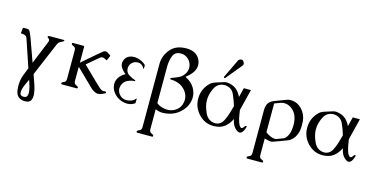

<svg xmlns="http://www.w3.org/2000/svg" viewBox="-93 -1239 3976 2023"><g transform="rotate(15 1895.0 -228.0)"><path d="M243.2 272.5Q148.9 272.5 137.2 179.7Q133.8 153.3 133.8 128.4Q133.8 65.9 154.8 11.7Q171.4 -31.2 188 -72.3L85.9 -375Q76.2 -402.3 41 -405.8L16.1 -407.7L21.5 -462.9Q21.5 -471.2 31.7 -471.2H70.3Q89.4 -471.2 101.1 -449.2Q111.3 -429.2 124.5 -394.5L215.8 -140.1L320.3 -396.5Q322.8 -402.3 322.8 -409.7Q322.8 -414.1 321.3 -418.5Q316.4 -430.2 306.2 -435.1Q298.3 -439.5 298.3 -444.8Q298.3 -445.8 299.3 -448.7Q302.7 -457.5 312.5 -457.5H472.2Q478.5 -457.5 478.5 -453.1Q478.5 -451.7 477.5 -448.7Q474.6 -442.4 461.4 -436Q447.8 -430.7 436 -422.9Q419.4 -412.6 412.1 -393.6L256.8 -26.9Q274.9 21.5 292.7 74.5Q310.5 127.4 315.4 171.4Q316.4 181.6 316.4 191.4Q316.4 222.2 305.2 243.7Q290 272.5 243.2 272.5ZM215.3 230.5H216.8Q249 230.5 255.9 205.1Q259.8 190.9 259.8 175.3Q259.8 161.1 256.8 146Q251 112.8 240 81.8Q229 50.8 227.5 42Q221.7 55.7 206.3 86.7Q190.9 117.7 181.6 148.9Q175.3 170.4 175.3 188.5Q175.3 197.3 176.8 205.1Q181.2 229.5 215.3 230.5Z M696.8 -69.3Q696.8 -38.6 720.5 -30Q744.1 -21.5 744.1 -9.8Q744.1 0 733.9 0H573.2Q563.5 0 563.5 -9.8Q563.5 -21.5 587.2 -30Q610.8 -38.6 610.8 -69.3V-382.3Q610.8 -413.1 587.2 -421.4Q563.5 -429.7 563.5 -441.9Q563.5 -451.7 573.2 -451.7H688.5Q696.8 -451.7 696.8 -445.8V-269.5L854.5 -405.8Q897 -442.4 905.8 -447.8Q918.5 -455.6 930.2 -455.6Q939 -455.6 946.3 -451.2L981.9 -429.7Q987.3 -425.8 987.3 -421.4Q987.3 -419.9 985.8 -416.5L963.4 -366.2L939.9 -378.4Q925.8 -385.7 912.1 -385.7Q898.4 -385.7 881.8 -370.6Q829.1 -324.7 760.3 -268.1L925.8 -106.9Q977.1 -56.6 992.2 -50.3Q1002.9 -44.9 1014.6 -44.9Q1019.5 -44.9 1024.4 -45.9Q1028.3 -46.9 1031.7 -46.9Q1041.5 -46.9 1044.4 -40Q1045.4 -37.6 1045.4 -35.2Q1045.4 -30.8 1040.5 -28.3L1010.3 -13.7Q984.9 -2.4 963.9 -2.4Q949.7 -2.4 937.5 -7.8Q906.7 -20.5 881.3 -45.4L700.7 -221.7L696.8 -218.3Z M1374.5 -58.1 1373 -9.3Q1336.9 18.1 1289.6 18.1H1286.6Q1237.3 17.1 1195.8 -6.3Q1158.2 -26.9 1133.1 -61.8Q1107.9 -96.7 1105 -137.7Q1104.5 -143.1 1104.5 -148.4Q1104.5 -188.5 1127 -220.7Q1152.3 -256.8 1192.9 -277.3Q1160.6 -300.8 1138.7 -336.4Q1126.5 -356.4 1126.5 -378.9Q1126.5 -396 1133.8 -414.6Q1158.2 -474.1 1234.9 -476.1Q1268.6 -476.1 1305.2 -461.4Q1341.8 -446.8 1364.7 -421.9V-384.8Q1364.7 -381.8 1361.8 -381.8Q1358.9 -381.8 1357.9 -384.8Q1333 -430.7 1288.1 -430.7Q1278.8 -430.7 1269 -428.7Q1239.3 -422.9 1219 -399.2Q1198.7 -375.5 1198.7 -345.2Q1198.7 -298.8 1235.1 -275.9Q1271.5 -252.9 1309.1 -241.2L1308.6 -231.9Q1265.6 -231 1226.6 -210.9Q1187.5 -190.9 1173.8 -147Q1168.9 -130.9 1168.9 -115.2Q1168.9 -84 1189.5 -56.6Q1219.7 -15.6 1272.9 -15.6Q1299.3 -15.6 1325.7 -25.9Q1352.1 -36.1 1368.2 -58.1Z M1831.1 -31.7Q1778.8 4.9 1700.2 13.2Q1687.5 14.6 1676.3 14.6Q1631.3 14.6 1595.7 -2.9V215.8Q1595.7 246.1 1619.6 255.4Q1643.1 264.2 1643.1 275.9Q1643.1 286.1 1633.3 286.1H1472.7Q1462.4 286.1 1462.4 275.9Q1462.4 264.2 1486.3 255.4Q1510.3 246.6 1510.3 215.8V-476.6Q1510.3 -562.5 1570.3 -635.3Q1629.4 -706.1 1744.1 -706.1H1749Q1860.8 -704.1 1897.5 -616.2Q1907.7 -592.3 1907.7 -564.9Q1907.7 -502 1842.8 -440.9Q1832.5 -430.7 1810.5 -414.1Q1881.3 -378.9 1912.6 -324.2Q1940.4 -275.9 1940.4 -223.6Q1940.4 -213.9 1939.9 -209Q1930.7 -103 1831.1 -31.7ZM1595.7 -69.8Q1622.6 -45.9 1667.5 -35.6Q1692.4 -29.8 1714.8 -29.8Q1754.9 -29.8 1788.6 -47.4Q1839.4 -73.7 1856.9 -123.5Q1866.7 -150.9 1866.7 -177.2Q1866.7 -201.2 1859.9 -222.7Q1844.7 -271.5 1794.9 -309.6Q1745.6 -345.7 1662.1 -347.7L1661.1 -361.3Q1693.4 -371.6 1738.3 -391.6Q1781.7 -410.6 1805.2 -450.2Q1823.7 -480.5 1823.7 -514.2Q1823.7 -523.4 1822.3 -533.2Q1814.5 -574.2 1788.1 -602.1Q1752 -639.2 1702.6 -639.2Q1634.8 -639.2 1615.2 -582.3Q1595.7 -525.4 1595.7 -472.2Z M2218.3 -510.7Q2216.8 -509.3 2215.8 -508.8Q2208 -504.9 2204.1 -511.7Q2202.1 -515.1 2202.6 -519.5L2298.8 -720.2Q2303.2 -731 2312.5 -735.8Q2324.2 -742.2 2333.5 -742.2Q2350.6 -742.2 2361.8 -722.7Q2367.7 -712.4 2367.7 -703.1Q2367.7 -691.9 2359.4 -682.1ZM2383.3 -247.6Q2367.2 -305.2 2338.6 -368.4Q2310.1 -431.6 2236.3 -437Q2159.2 -437 2125.5 -369.1Q2091.8 -301.3 2091.8 -236.8Q2091.8 -173.8 2125.7 -100.1Q2159.7 -26.4 2235.4 -22.5Q2295.9 -22.5 2325.7 -80.1Q2346.2 -120.1 2358.9 -162.1Q2371.6 -204.1 2383.3 -247.6ZM2246.1 -469.7Q2359.9 -464.4 2409.7 -354.5Q2416 -380.4 2422.4 -406Q2428.7 -431.6 2435.1 -457.5H2512.7L2454.6 -224.6Q2456.5 -210.4 2463.1 -170.2Q2469.7 -129.9 2481.7 -95.2Q2493.7 -60.5 2511.2 -48.3Q2515.1 -45.4 2519 -45.4Q2533.7 -45.4 2552.2 -77.6L2571.3 -78.6Q2548.3 5.9 2511.2 5.9Q2499.5 5.9 2487.3 -2Q2432.6 -35.2 2418.9 -117.2Q2391.6 -60.5 2348.1 -25.9Q2305.2 7.8 2234.9 10.3H2228Q2133.8 10.3 2067.9 -58.6Q1999 -130.4 1999 -228.5Q1999 -335.4 2078.1 -409.7Q2100.1 -429.2 2138.9 -440.2Q2177.7 -451.2 2205.6 -461.4Q2227.1 -469.7 2246.1 -469.7Z M2785.2 180.2Q2785.2 210.4 2808.8 219Q2832.5 227.5 2832.5 239.7Q2832.5 249.5 2822.8 249.5H2662.1Q2651.9 249.5 2651.9 239.7Q2651.9 227.5 2675.8 219Q2699.7 210.4 2699.7 180.2V-285.6Q2699.7 -329.6 2714.8 -359.6Q2730 -389.6 2777.3 -409.2L2785.2 -412.1L2909.7 -458.5Q2924.3 -463.9 2934.6 -463.9Q2946.8 -463.9 2954.1 -463.4Q3020.5 -460.9 3070.3 -408.2Q3120.1 -354 3126 -280.8Q3127.4 -262.2 3127.4 -244.6Q3127.4 -208.5 3124 -184.6Q3118.2 -145.5 3093.3 -104Q3080.6 -83 3051.3 -60.5Q3040.5 -52.2 3027.3 -47.9Q2989.3 -33.2 2951.2 -19Q2913.1 -4.9 2875 8.8Q2865.2 12.2 2856.9 12.2Q2828.6 10.7 2785.2 -2.4ZM2785.2 -384.8V-70.8Q2805.2 -53.7 2834.5 -40.5Q2865.7 -26.4 2886.7 -26.4Q2897 -26.4 2907.7 -30.3Q2924.3 -36.1 2941.2 -42.5Q2958 -48.8 2975.6 -55.7Q2986.3 -59.1 2994.6 -67.9Q3023.9 -98.6 3034.2 -143.6Q3041.5 -178.2 3041.5 -212.4Q3041.5 -232.4 3041 -242.2Q3035.2 -310.5 3003.9 -353Q2971.7 -396.5 2924.3 -410.6Q2906.2 -415.5 2887.2 -415.5Q2881.3 -415.5 2875.5 -415Q2865.7 -413.6 2850.6 -409.2Q2840.8 -405.3 2820.6 -397.9Q2800.3 -390.6 2785.2 -384.8Z M3434.6 -469.7Q3548.3 -464.4 3598.1 -354.5Q3604.5 -380.4 3610.8 -406Q3617.2 -431.6 3623.5 -457.5H3701.2L3643.1 -224.6Q3645 -210.4 3651.6 -170.2Q3658.2 -129.9 3670.2 -95.2Q3682.1 -60.5 3699.7 -48.3Q3703.6 -45.4 3707.5 -45.4Q3722.2 -45.4 3740.7 -77.6L3759.8 -78.6Q3736.8 5.9 3699.7 5.9Q3688 5.9 3675.8 -2Q3621.1 -35.2 3607.4 -117.2Q3580.1 -60.5 3536.6 -25.9Q3493.7 7.8 3423.3 10.3H3416.5Q3322.3 10.3 3256.3 -58.6Q3187.5 -130.4 3187.5 -228.5Q3187.5 -335.4 3266.6 -409.7Q3288.6 -429.2 3327.4 -440.2Q3366.2 -451.2 3394 -461.4Q3415.5 -469.7 3434.6 -469.7ZM3571.8 -247.6Q3555.7 -305.2 3527.1 -368.4Q3498.5 -431.6 3424.8 -437Q3347.7 -437 3314 -369.1Q3280.3 -301.3 3280.3 -236.8Q3280.3 -173.8 3314.2 -100.1Q3348.1 -26.4 3423.8 -22.5Q3484.4 -22.5 3514.2 -80.1Q3534.7 -120.1 3547.4 -162.1Q3560.1 -204.1 3571.8 -247.6Z"/></g></svg>

Font: Caudex
Style: Regular
Weight: 400
Version: Version 1.04